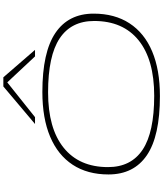

<svg xmlns="http://www.w3.org/2000/svg" viewBox="68 -1058 999 1176"><g transform="rotate(-90 568.0 -469.5)"><path d="M568 10Q323 10 205.5 -70Q88 -150 88 -305Q88 -434 147.5 -524.5Q207 -615 319.5 -662.5Q432 -710 593 -710Q837 -710 955 -630Q1073 -550 1073 -396Q1073 -267 1013.5 -176Q954 -85 841.5 -37.5Q729 10 568 10ZM570 -25Q791 -25 909.5 -120.5Q1028 -216 1028 -393Q1028 -533 921.5 -604Q815 -675 591 -675Q370 -675 251.5 -579.5Q133 -484 133 -308Q133 -167 239.5 -96Q346 -25 570 -25ZM397 -755 627 -949H683L851 -755H811L652 -925L439 -755Z"/></g></svg>

Font: Georama ExtraExtended ExtraLight
Style: Italic
Weight: 200
Width: 8
Italic angle: -9°
Designer: Jean-Baptiste Levee
Foundry: Production Type
Version: Version 1.000